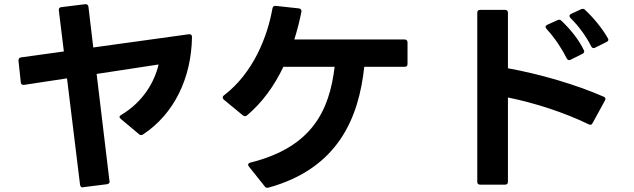

<svg xmlns="http://www.w3.org/2000/svg" viewBox="-20 -835 3020 914"><path d="M502 29 501 26 440 -483 735 -528C716 -447 663 -351 557 -288C552 -285 549 -282 549 -278C549 -275 551 -272 555 -269L642 -196C645 -193 649 -192 652 -192C655 -192 658 -193 661 -195C808 -292 891 -462 894 -659C894 -667 890 -672 882 -672H879L424 -609L401 -803C400 -811 395 -815 388 -815H385L272 -801C264 -800 260 -796 260 -788V-786L284 -590L81 -562C73 -561 68 -556 68 -548V-546L79 -443C80 -435 84 -431 92 -431H95L299 -462L361 44C362 52 366 57 373 57H374L377 56L489 42C497 41 502 36 502 29Z M1165 -42 1240 52C1243 57 1248 59 1253 59L1259 58C1590 -34 1688 -274 1714 -517H1906C1915 -517 1920 -521 1920 -531V-633C1920 -642 1915 -647 1906 -647H1381C1395 -691 1406 -735 1415 -779C1416 -788 1412 -794 1403 -795L1293 -807C1284 -808 1279 -804 1277 -795C1253 -659 1185 -487 1046 -381C1042 -378 1040 -374 1040 -371C1040 -368 1042 -364 1045 -361L1136 -286C1140 -283 1143 -282 1146 -282C1149 -282 1153 -283 1156 -286C1229 -347 1286 -427 1329 -517H1573C1548 -308 1465 -134 1172 -61C1165 -59 1161 -55 1161 -51C1161 -48 1163 -45 1165 -42Z M2813 -608 2867 -635C2873 -638 2876 -641 2876 -646C2876 -648 2875 -651 2873 -654C2847 -700 2804 -752 2765 -788C2762 -792 2758 -793 2754 -793C2752 -793 2749 -792 2746 -791L2699 -769C2693 -766 2691 -763 2691 -759C2691 -756 2692 -753 2696 -749C2736 -710 2772 -659 2794 -615C2797 -609 2801 -606 2806 -606C2808 -606 2811 -607 2813 -608ZM2252 -774V30C2252 40 2257 44 2266 44H2384C2393 44 2398 40 2398 30V-371C2529 -344 2665 -300 2783 -243C2791 -239 2797 -241 2801 -249L2860 -357C2861 -359 2862 -362 2862 -364C2862 -369 2859 -373 2853 -375C2720 -433 2552 -482 2398 -510V-774C2398 -784 2393 -788 2384 -788H2266C2257 -788 2252 -784 2252 -774ZM2577 -707C2577 -704 2579 -701 2582 -697C2620 -656 2655 -603 2678 -557C2681 -551 2685 -549 2689 -549C2692 -549 2694 -549 2697 -551L2753 -579C2758 -582 2761 -585 2761 -590C2761 -592 2761 -595 2759 -597C2737 -643 2699 -692 2653 -736C2649 -740 2646 -741 2642 -741C2639 -741 2636 -741 2634 -739L2585 -717C2580 -714 2577 -711 2577 -707Z"/></svg>

Font: LINE Seed JP_OTF Bold
Style: Regular
Weight: 700
Designer: LINE & Fontrix & Fontworks
Version: Version 1.009